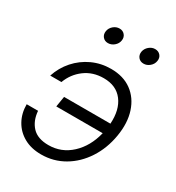

<svg xmlns="http://www.w3.org/2000/svg" viewBox="-175 -825 864 943"><g transform="rotate(30 257.0 -353.5)"><path d="M200.7 10.3Q144 10.3 102.8 -12.9Q61.5 -36.1 39.1 -76.4Q16.6 -116.7 16.6 -168H81.1Q85.4 -113.3 116.5 -80.3Q147.5 -47.4 209 -47.4Q282.2 -47.4 336.4 -97.7Q390.6 -147.9 411.1 -231.4H147.9L157.7 -291H420.4Q425.8 -371.6 389.2 -419.9Q352.5 -468.3 281.2 -468.3Q219.7 -468.3 174.8 -434.8Q129.9 -401.4 109.9 -347.7H46.4Q63.5 -399.9 99.1 -440.2Q134.8 -480.5 183.8 -503.2Q232.9 -525.9 289.6 -525.9Q359.4 -525.9 406.5 -491.5Q453.6 -457 473.4 -396.2Q493.2 -335.4 480 -257.3Q466.8 -179.2 427.2 -118.7Q387.7 -58.1 329.1 -23.9Q270.5 10.3 200.7 10.3ZM211.4 -627.4Q192.9 -627.4 181.9 -640.6Q170.9 -653.8 173.8 -672.9Q176.8 -691.9 192.1 -705.1Q207.5 -718.3 226.6 -718.3Q245.1 -718.3 256.3 -705.1Q267.6 -691.9 264.6 -672.9Q261.7 -653.8 246.1 -640.6Q230.5 -627.4 211.4 -627.4ZM413.6 -627.4Q394.5 -627.4 383.5 -640.6Q372.6 -653.8 375.5 -672.9Q378.9 -691.9 394.3 -705.1Q409.7 -718.3 428.2 -718.3Q447.3 -718.3 458.5 -705.1Q469.7 -691.9 466.3 -672.9Q463.4 -653.8 447.8 -640.6Q432.1 -627.4 413.6 -627.4Z"/></g></svg>

Font: Inter Display Light
Style: Italic
Weight: 300
Italic angle: -9.39999°
Designer: Rasmus Andersson
Foundry: rsms
Version: Version 4.000;git-a52131595